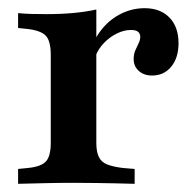

<svg xmlns="http://www.w3.org/2000/svg" viewBox="-20 -449 477 469"><path d="M159.7 -2.4Q121.8 -2.4 90.3 -1.6Q58.9 -0.8 24.2 0V-36.3L48.4 -38.7Q80.6 -41.9 92.3 -54.8Q104 -67.7 104 -100V-208.1H215.3V-100Q215.3 -78.2 221.4 -65.7Q227.4 -53.2 241.1 -47.6Q254.8 -41.9 279.8 -38.7L308.9 -36.3V0Q283.9 -0.8 260.5 -1.2Q237.1 -1.6 212.9 -2Q188.7 -2.4 159.7 -2.4ZM104 -208.1V-314.5Q104 -348.4 92.3 -361.3Q80.6 -374.2 47.6 -378.2L24.2 -380.6V-416.9Q41.9 -415.3 57.7 -414.9Q73.4 -414.5 92.7 -414.5Q129 -414.5 159.7 -417.3Q190.3 -420.2 215.3 -425.8V-416.9V-208.1ZM351.6 -264.5Q331.5 -264.5 319 -275.8Q306.5 -287.1 306.5 -304.8Q306.5 -316.9 310.5 -325.8Q314.5 -334.7 318.5 -343.1Q322.6 -351.6 322.6 -358.9Q322.6 -375.8 300 -375.8Q283.1 -375.8 265.7 -367.3Q248.4 -358.9 234.3 -344.4Q220.2 -329.8 212.9 -311.3L211.3 -350.8Q230.6 -387.9 263.3 -408.5Q296 -429 333.1 -429Q371.8 -429 394 -406Q416.1 -383.1 416.1 -343.5Q416.1 -308.1 398.4 -286.3Q380.6 -264.5 351.6 -264.5Z"/></svg>

Font: Playfair 9pt
Style: Bold
Weight: 700
Designer: Claus Eggers Sørensen
Foundry: Claus Eggers Sørensen
Version: Version 2.203